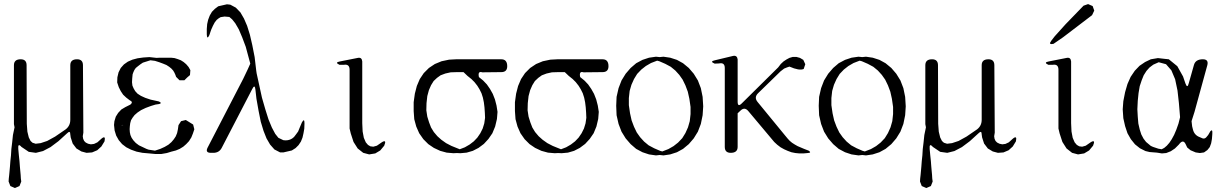

<svg xmlns="http://www.w3.org/2000/svg" viewBox="-20 -779 6040 948"><path d="M25.4 85 27.3 64.5 29.3 42 31.2 16.6 34.2 -11.7 36.1 -43 40 -75.2 43.9 -112.3 51.8 -150.4 48.8 -166V-457Q48.8 -486.3 82 -486.3Q111.3 -486.3 111.3 -457L112.3 -168L115.2 -128.9L122.1 -100.6L130.9 -83L140.6 -74.2L156.2 -69.3L180.7 -72.3L212.9 -83L252 -104.5L304.7 -140.6Q327.1 -158.2 327.1 -187.5V-457Q327.1 -486.3 360.4 -486.3Q389.6 -486.3 389.6 -457L391.6 -124L388.7 -106.4L390.6 -93.8L395.5 -83L403.3 -75.2L415 -69.3L428.7 -66.4L444.3 -68.4L460.9 -76.2L481.4 -94.7Q502.9 -112.3 496.1 -81.1L480.5 -55.7L460 -37.1L434.6 -26.4L407.2 -24.4L381.8 -31.2L357.4 -45.9L338.9 -70.3L329.1 -100.6L327.1 -115.2Q327.1 -136.7 311.5 -121.1L268.6 -82L229.5 -52.7L192.4 -33.2L157.2 -24.4L122.1 -29.3L85.9 -53.7Q67.4 -75.2 70.3 -43L73.2 -11.7L76.2 16.6L78.1 42L80.1 64.5L82 85L83 102.5L85 117.2L76.2 139.6L53.7 149.4L31.2 139.6L22.5 117.2L23.4 102.5Z M840.8 -420.9 835 -430.7 826.2 -440.4 815.4 -449.2 801.8 -458 785.2 -464.8 766.6 -471.7 745.1 -478.5 722.7 -481.4 685.5 -469.7 673.8 -461.9 661.1 -452.1 650.4 -443.4 643.6 -433.6 638.7 -422.9 634.8 -412.1 632.8 -391.6 631.8 -373 633.8 -356.4 639.6 -342.8 647.5 -329.1 659.2 -316.4 675.8 -305.7 697.3 -295.9 723.6 -287.1 763.7 -278.3Q790 -266.6 748 -262.7L725.6 -255.9L699.2 -246.1L676.8 -235.4L659.2 -223.6L644.5 -210.9L634.8 -198.2L627 -185.5L623 -170.9L621.1 -156.2L620.1 -141.6L621.1 -126L624 -112.3L629.9 -98.6L638.7 -85.9L650.4 -73.2L666 -61.5L686.5 -51.8L703.1 -43.9L713.9 -40L745.1 -35.2L771.5 -43.9L793 -53.7L811.5 -64.5L826.2 -77.1L837.9 -90.8L847.7 -105.5L854.5 -122.1L858.4 -140.6L861.3 -161.1L874 -180.7L897.5 -186.5L918 -173.8L933.6 -164.1L939.5 -140.6L932.6 -120.1L924.8 -100.6L913.1 -82L899.4 -67.4L884.8 -54.7L867.2 -43.9L848.6 -36.1L826.2 -30.3L803.7 -23.4L776.4 -18.6H747.1L716.8 -21.5L683.6 -24.4L654.3 -30.3L627 -40L603.5 -51.8L583 -67.4L566.4 -86.9L553.7 -109.4L545.9 -134.8L543 -162.1L544.9 -180.7L551.8 -203.1L563.5 -221.7L579.1 -238.3L598.6 -250L624 -262.7Q639.6 -275.4 620.1 -284.2L603.5 -296.9L587.9 -311.5L576.2 -329.1L566.4 -348.6L558.6 -372.1L559.6 -397.5L565.4 -421.9L576.2 -443.4L591.8 -460.9L611.3 -474.6L633.8 -484.4L659.2 -491.2L687.5 -495.1L717.8 -497.1L752.9 -493.2L769.5 -494.1H806.6H824.2L841.8 -492.2L857.4 -487.3L873 -481.4L886.7 -472.7L899.4 -461.9L911.1 -448.2L919.9 -432.6L918 -408.2L904.3 -396.5L890.6 -382.8H866.2L849.6 -399.4L845.7 -410.2ZM578.1 -161.1H589.8L583 -162.1Z M1100.6 -757.8 1117.2 -755.9 1144.5 -741.2 1167 -717.8 1184.6 -687.5 1200.2 -651.4 1213.9 -607.4 1225.6 -556.6 1237.3 -497.1 1245.1 -430.7 1247.1 -417 1273.4 -296.9 1290 -239.3 1305.7 -189.5 1322.3 -149.4 1338.9 -118.2 1354.5 -98.6 1378.9 -86.9 1390.6 -85.9 1401.4 -86.9 1412.1 -89.8 1421.9 -94.7 1431.6 -102.5 1441.4 -115.2 1452.1 -129.9 1460 -149.4 1470.7 -174.8Q1483.4 -197.3 1483.4 -169.9L1482.4 -143.6L1478.5 -121.1L1473.6 -99.6L1465.8 -80.1L1454.1 -62.5L1439.5 -47.9L1420.9 -36.1L1378.9 -26.4H1363.3L1335 -41L1313.5 -65.4L1295.9 -95.7L1281.2 -132.8L1267.6 -177.7L1256.8 -231.4L1246.1 -292L1241.2 -335.9Q1238.3 -365.2 1225.6 -339.8L1075.2 -49.8Q1062.5 -24.4 1033.2 -24.4H1021.5Q992.2 -24.4 1004.9 -49.8L1180.7 -389.6L1194.3 -418L1203.1 -436.5L1215.8 -464.8L1193.4 -547.9L1175.8 -594.7L1159.2 -633.8L1141.6 -664.1L1126 -683.6L1112.3 -695.3L1100.6 -696.3L1088.9 -697.3L1069.3 -694.3L1059.6 -688.5L1049.8 -680.7L1040 -668L1031.2 -651.4L1022.5 -631.8L1013.7 -605.5Q1002 -581.1 1001 -609.4V-635.7L1002.9 -660.2L1007.8 -681.6L1015.6 -702.1L1026.4 -720.7L1041 -735.4L1057.6 -748Z M1768.6 -475.6V-170.9L1770.5 -129.9L1776.4 -98.6L1786.1 -76.2L1796.9 -63.5L1808.6 -56.6L1823.2 -54.7L1840.8 -59.6L1866.2 -77.1Q1890.6 -91.8 1877 -59.6L1857.4 -36.1L1833 -21.5L1802.7 -16.6L1773.4 -24.4L1746.1 -45.9L1725.6 -78.1L1711.9 -120.1L1706.1 -144.5V-434.6Q1706.1 -463.9 1677.7 -459H1656.2Q1630.9 -470.7 1658.2 -475.6L1747.1 -493.2Q1766.6 -497.1 1768.6 -475.6Z M2022.5 -230.5V-274.4L2028.3 -316.4L2038.1 -354.5L2052.7 -388.7L2072.3 -418L2097.7 -443.4L2127 -462.9L2160.2 -476.6L2197.3 -484.4L2232.4 -486.3H2307.6H2333H2358.4H2455.1Q2484.4 -486.3 2484.4 -452.1Q2484.4 -422.9 2455.1 -422.9L2361.3 -421.9Q2337.9 -429.7 2344.7 -398.4L2365.2 -381.8L2383.8 -362.3L2399.4 -339.8L2413.1 -315.4L2423.8 -288.1L2431.6 -257.8L2436.5 -226.6L2433.6 -191.4L2424.8 -154.3L2411.1 -121.1L2391.6 -92.8L2369.1 -68.4L2342.8 -48.8L2314.5 -34.2L2284.2 -25.4L2252.9 -22.5L2236.3 -23.4L2218.8 -22.5L2185.5 -25.4L2153.3 -34.2L2122.1 -48.8L2094.7 -67.4L2070.3 -91.8L2049.8 -121.1L2035.2 -154.3L2025.4 -190.4ZM2237.3 -422.9 2205.1 -421.9 2178.7 -416 2155.3 -407.2 2137.7 -394.5 2121.1 -378.9 2108.4 -358.4 2097.7 -334 2089.8 -304.7 2085.9 -269.5 2085 -234.4 2089.8 -203.1 2098.6 -174.8 2108.4 -149.4 2122.1 -127 2139.6 -106.4 2159.2 -88.9 2182.6 -72.3 2209 -58.6 2250 -42 2275.4 -51.8 2298.8 -65.4 2319.3 -81.1 2336.9 -99.6 2351.6 -121.1 2363.3 -144.5 2371.1 -169.9 2375 -197.3 2374 -221.7 2372.1 -249 2369.1 -273.4 2364.3 -296.9 2357.4 -318.4 2347.7 -337.9 2336.9 -355.5 2323.2 -373 2307.6 -388.7 2288.1 -404.3 2268.6 -422.9Z M2522.5 -230.5V-274.4L2528.3 -316.4L2538.1 -354.5L2552.7 -388.7L2572.3 -418L2597.7 -443.4L2627 -462.9L2660.2 -476.6L2697.3 -484.4L2732.4 -486.3H2807.6H2833H2858.4H2955.1Q2984.4 -486.3 2984.4 -452.1Q2984.4 -422.9 2955.1 -422.9L2861.3 -421.9Q2837.9 -429.7 2844.7 -398.4L2865.2 -381.8L2883.8 -362.3L2899.4 -339.8L2913.1 -315.4L2923.8 -288.1L2931.6 -257.8L2936.5 -226.6L2933.6 -191.4L2924.8 -154.3L2911.1 -121.1L2891.6 -92.8L2869.1 -68.4L2842.8 -48.8L2814.5 -34.2L2784.2 -25.4L2752.9 -22.5L2736.3 -23.4L2718.8 -22.5L2685.5 -25.4L2653.3 -34.2L2622.1 -48.8L2594.7 -67.4L2570.3 -91.8L2549.8 -121.1L2535.2 -154.3L2525.4 -190.4ZM2737.3 -422.9 2705.1 -421.9 2678.7 -416 2655.3 -407.2 2637.7 -394.5 2621.1 -378.9 2608.4 -358.4 2597.7 -334 2589.8 -304.7 2585.9 -269.5 2585 -234.4 2589.8 -203.1 2598.6 -174.8 2608.4 -149.4 2622.1 -127 2639.6 -106.4 2659.2 -88.9 2682.6 -72.3 2709 -58.6 2750 -42 2775.4 -51.8 2798.8 -65.4 2819.3 -81.1 2836.9 -99.6 2851.6 -121.1 2863.3 -144.5 2871.1 -169.9 2875 -197.3 2874 -221.7 2872.1 -249 2869.1 -273.4 2864.3 -296.9 2857.4 -318.4 2847.7 -337.9 2836.9 -355.5 2823.2 -373 2807.6 -388.7 2788.1 -404.3 2768.6 -422.9Z M3022.5 -256.8 3024.4 -300.8 3034.2 -343.8 3048.8 -381.8 3069.3 -415 3093.8 -443.4 3121.1 -466.8 3152.3 -483.4 3184.6 -494.1 3218.8 -499 3237.3 -497.1 3255.9 -499 3289.1 -494.1 3322.3 -483.4 3352.5 -466.8 3380.9 -443.4 3405.3 -415 3425.8 -381.8 3440.4 -343.8 3449.2 -300.8 3452.1 -253.9 3449.2 -210 3440.4 -167 3425.8 -128.9 3405.3 -95.7 3380.9 -67.4 3352.5 -43.9 3322.3 -27.3 3289.1 -16.6 3255.9 -11.7 3237.3 -13.7 3218.8 -11.7 3184.6 -16.6 3152.3 -27.3 3121.1 -43.9 3093.8 -67.4 3069.3 -95.7 3048.8 -128.9 3034.2 -167 3024.4 -210ZM3224.6 -479.5 3194.3 -467.8 3168.9 -453.1 3146.5 -435.5 3126 -414.1 3110.4 -388.7 3097.7 -360.4 3088.9 -330.1 3085 -294.9V-259.8L3090.8 -219.7L3098.6 -184.6L3110.4 -153.3L3124 -125L3140.6 -101.6L3160.2 -80.1L3182.6 -61.5L3210 -46.9L3239.3 -34.2L3250 -31.2L3280.3 -43L3305.7 -57.6L3328.1 -75.2L3348.6 -96.7L3364.3 -122.1L3377 -150.4L3385.7 -180.7L3389.6 -215.8V-251L3383.8 -291L3376 -326.2L3364.3 -357.4L3350.6 -385.7L3334 -409.2L3314.5 -430.7L3292 -449.2L3264.6 -463.9L3235.4 -476.6Z M3802.7 -78.1 3674.8 -230.5Q3656.2 -252.9 3635.7 -232.4L3622.1 -219.7V-53.7Q3622.1 -24.4 3587.9 -24.4Q3558.6 -24.4 3558.6 -53.7V-443.4Q3558.6 -471.7 3530.3 -465.8L3508.8 -464.8Q3482.4 -475.6 3509.8 -481.4L3599.6 -502.9Q3619.1 -506.8 3622.1 -486.3V-277.3Q3622.1 -248 3642.6 -268.6L3822.3 -446.3L3835 -462.9L3848.6 -475.6L3863.3 -485.4L3877.9 -493.2L3894.5 -498H3912.1L3929.7 -493.2L3946.3 -483.4L3956.1 -461.9L3948.2 -438.5Q3926.8 -428.7 3877.9 -450.2L3866.2 -446.3L3851.6 -440.4L3834 -426.8L3722.7 -318.4Q3702.1 -297.9 3720.7 -275.4L3854.5 -112.3L3869.1 -94.7L3878.9 -84L3890.6 -74.2L3904.3 -65.4L3918 -57.6L3950.2 -43.9L3972.7 -35.2Q3989.3 -24.4 3967.8 -23.4L3947.3 -21.5H3926.8L3907.2 -23.4L3887.7 -27.3L3869.1 -34.2L3851.6 -42L3834 -51.8L3817.4 -64.5Z M4022.5 -256.8 4024.4 -300.8 4034.2 -343.8 4048.8 -381.8 4069.3 -415 4093.8 -443.4 4121.1 -466.8 4152.3 -483.4 4184.6 -494.1 4218.8 -499 4237.3 -497.1 4255.9 -499 4289.1 -494.1 4322.3 -483.4 4352.5 -466.8 4380.9 -443.4 4405.3 -415 4425.8 -381.8 4440.4 -343.8 4449.2 -300.8 4452.1 -253.9 4449.2 -210 4440.4 -167 4425.8 -128.9 4405.3 -95.7 4380.9 -67.4 4352.5 -43.9 4322.3 -27.3 4289.1 -16.6 4255.9 -11.7 4237.3 -13.7 4218.8 -11.7 4184.6 -16.6 4152.3 -27.3 4121.1 -43.9 4093.8 -67.4 4069.3 -95.7 4048.8 -128.9 4034.2 -167 4024.4 -210ZM4224.6 -479.5 4194.3 -467.8 4168.9 -453.1 4146.5 -435.5 4126 -414.1 4110.4 -388.7 4097.7 -360.4 4088.9 -330.1 4085 -294.9V-259.8L4090.8 -219.7L4098.6 -184.6L4110.4 -153.3L4124 -125L4140.6 -101.6L4160.2 -80.1L4182.6 -61.5L4210 -46.9L4239.3 -34.2L4250 -31.2L4280.3 -43L4305.7 -57.6L4328.1 -75.2L4348.6 -96.7L4364.3 -122.1L4377 -150.4L4385.7 -180.7L4389.6 -215.8V-251L4383.8 -291L4376 -326.2L4364.3 -357.4L4350.6 -385.7L4334 -409.2L4314.5 -430.7L4292 -449.2L4264.6 -463.9L4235.4 -476.6Z M4525.4 85 4527.3 64.5 4529.3 42 4531.2 16.6 4534.2 -11.7 4536.1 -43 4540 -75.2 4543.9 -112.3 4551.8 -150.4 4548.8 -166V-457Q4548.8 -486.3 4582 -486.3Q4611.3 -486.3 4611.3 -457L4612.3 -168L4615.2 -128.9L4622.1 -100.6L4630.9 -83L4640.6 -74.2L4656.2 -69.3L4680.7 -72.3L4712.9 -83L4752 -104.5L4804.7 -140.6Q4827.1 -158.2 4827.1 -187.5V-457Q4827.1 -486.3 4860.4 -486.3Q4889.6 -486.3 4889.6 -457L4891.6 -124L4888.7 -106.4L4890.6 -93.8L4895.5 -83L4903.3 -75.2L4915 -69.3L4928.7 -66.4L4944.3 -68.4L4960.9 -76.2L4981.4 -94.7Q5002.9 -112.3 4996.1 -81.1L4980.5 -55.7L4960 -37.1L4934.6 -26.4L4907.2 -24.4L4881.8 -31.2L4857.4 -45.9L4838.9 -70.3L4829.1 -100.6L4827.1 -115.2Q4827.1 -136.7 4811.5 -121.1L4768.6 -82L4729.5 -52.7L4692.4 -33.2L4657.2 -24.4L4622.1 -29.3L4585.9 -53.7Q4567.4 -75.2 4570.3 -43L4573.2 -11.7L4576.2 16.6L4578.1 42L4580.1 64.5L4582 85L4583 102.5L4585 117.2L4576.2 139.6L4553.7 149.4L4531.2 139.6L4522.5 117.2L4523.4 102.5Z M5268.6 -475.6V-170.9L5270.5 -129.9L5276.4 -98.6L5286.1 -76.2L5296.9 -63.5L5308.6 -56.6L5323.2 -54.7L5340.8 -59.6L5366.2 -77.1Q5390.6 -91.8 5377 -59.6L5357.4 -36.1L5333 -21.5L5302.7 -16.6L5273.4 -24.4L5246.1 -45.9L5225.6 -78.1L5211.9 -120.1L5206.1 -144.5V-434.6Q5206.1 -463.9 5177.7 -459H5156.2Q5130.9 -470.7 5158.2 -475.6L5247.1 -493.2Q5266.6 -497.1 5268.6 -475.6ZM5372.1 -704.1 5228.5 -594.7 5181.6 -562.5Q5154.3 -556.6 5170.9 -578.1L5187.5 -599.6L5241.2 -659.2L5330.1 -751L5352.5 -758.8L5375 -749L5382.8 -726.6Z M5956.1 -130.9Q5967.8 -144.5 5965.8 -117.2L5963.9 -92.8L5960 -71.3L5953.1 -52.7L5941.4 -38.1L5924.8 -26.4L5904.3 -23.4L5883.8 -26.4L5858.4 -37.1L5841.8 -50.8L5834 -67.4Q5821.3 -93.8 5800.8 -65.4L5781.2 -45.9L5760.7 -32.2L5738.3 -23.4L5716.8 -21.5L5692.4 -25.4L5656.2 -28.3L5635.7 -33.2L5608.4 -46.9L5584 -66.4L5563.5 -91.8L5546.9 -121.1L5535.2 -156.2L5526.4 -195.3L5523.4 -239.3L5526.4 -279.3L5535.2 -324.2L5546.9 -364.3L5562.5 -399.4L5583 -429.7L5606.4 -454.1L5633.8 -472.7L5662.1 -486.3L5697.3 -492.2L5731.4 -488.3L5751 -486.3L5793 -452.1L5821.3 -401.4L5833 -367.2Q5842.8 -339.8 5849.6 -368.2L5875 -458Q5882.8 -486.3 5918.9 -486.3Q5948.2 -486.3 5941.4 -458L5877.9 -226.6L5863.3 -180.7L5866.2 -155.3L5870.1 -139.6Q5877 -111.3 5904.3 -101.6L5918 -95.7Q5927.7 -92.8 5935.5 -100.6L5945.3 -112.3ZM5701.2 -471.7 5674.8 -460 5664.1 -452.1 5655.3 -445.3 5640.6 -428.7 5627 -407.2 5617.2 -382.8 5607.4 -353.5 5601.6 -319.3 5597.7 -281.2 5595.7 -239.3 5597.7 -203.1 5600.6 -168.9 5607.4 -139.6 5615.2 -115.2 5626 -94.7 5638.7 -78.1 5662.1 -58.6 5672.9 -53.7 5699.2 -44.9 5715.8 -42 5728.5 -48.8 5741.2 -59.6 5753.9 -74.2 5765.6 -91.8 5777.3 -113.3 5788.1 -138.7 5798.8 -168.9 5806.6 -200.2 5800.8 -270.5 5793.9 -332 5782.2 -387.7 5763.7 -431.6 5737.3 -461.9Z"/></svg>

Font: B2 Hana
Style: Regular
Weight: 500
Version: 2020-08-05; (max)